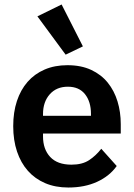

<svg xmlns="http://www.w3.org/2000/svg" viewBox="-20 -825 598 857"><path d="M285 12Q227 12 181.5 -7.5Q136 -27 104.5 -62.5Q73 -98 56 -148.5Q39 -199 39 -262Q39 -324 55.5 -374Q72 -424 103 -459.5Q134 -495 179 -514.5Q224 -534 281 -534Q342 -534 387 -513Q432 -492 461 -456Q490 -420 504.5 -372.5Q519 -325 519 -271V-229H172V-216Q172 -159 204 -124.5Q236 -90 299 -90Q347 -90 377.5 -110Q408 -130 432 -161L501 -84Q469 -39 413.5 -13.5Q358 12 285 12ZM283 -438Q232 -438 202 -404Q172 -370 172 -316V-308H386V-317Q386 -371 359.5 -404.5Q333 -438 283 -438ZM147 -752 255 -805 350 -618 273 -581Z"/></svg>

Font: IBM Plex Sans Hebrew SmBld
Style: Regular
Weight: 600
Designer: Mike Abbink, Paul van der Laan, Pieter van Rosmalen, Yanek Iontef
Foundry: Bold Monday
Version: Version 1.3